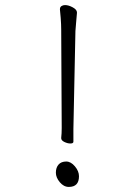

<svg xmlns="http://www.w3.org/2000/svg" viewBox="-20 -731 540 756"><path d="M269 -173Q269 -166 257 -166Q246 -166 233.5 -172Q221 -178 221 -187V-188Q222 -196 222.5 -206.5Q223 -217 223 -227L221 -614Q221 -634 219 -660.5Q217 -687 216 -693V-695Q216 -703 222 -707Q228 -711 236 -711Q250 -711 266.5 -702Q283 -693 283 -682V-680Q282 -664 280 -645.5Q278 -627 277 -609L269 -223ZM251 5Q231 5 215.5 -13.5Q200 -32 200 -51Q200 -71 210.5 -83Q221 -95 241 -95Q259 -95 275 -76Q291 -57 291 -37Q291 5 251 5Z"/></svg>

Font: Moon Stars Kai HW Light
Style: Regular
Weight: 300
Designer: GuiWonder
Version: Version 1.101